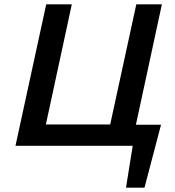

<svg xmlns="http://www.w3.org/2000/svg" viewBox="-20 -678 815 893"><path d="M574 0 595 -98H730L659 0ZM566 195 613 -98H729L652 195ZM471 0 614 -658H733L591 0ZM89 0 110 -99H575L554 0ZM52 0 195 -658H314L172 0Z"/></svg>

Font: Ysabeau
Style: Bold Italic
Weight: 700
Italic angle: -12°
Designer: Christian Thalmann (Catharsis Fonts)
Version: Version 2.002